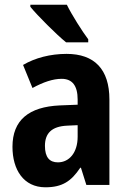

<svg xmlns="http://www.w3.org/2000/svg" viewBox="-20 -786 546 816"><path d="M264 -766H109V-757C139 -720 221 -638 261 -606H355V-619C330 -652 285 -723 264 -766ZM263 -557C194 -557 129 -540 78 -510L118 -412C164 -437 205 -451 242 -451C287 -451 310 -422 310 -363V-341L234 -338C103 -332 33 -276 33 -162C33 -65 80 10 173 10C245 10 283 -16 321 -73H324L347 0H445V-363C445 -492 381 -557 263 -557ZM266 -252 310 -254V-205C310 -137 274 -96 226 -96C191 -96 171 -117 171 -166C171 -219 199 -249 266 -252Z"/></svg>

Font: Noto Sans Devanagari UI Condensed
Style: Bold
Weight: 700
Width: 3
Designer: Jelle Bosma - Monotype Design Team
Foundry: Monotype Imaging Inc.
Version: Version 2.004